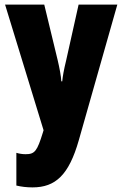

<svg xmlns="http://www.w3.org/2000/svg" viewBox="-20 -573 531 833"><path d="M2 -553 169 -8 166 2C141 83 131 96 91 96C78 96 64 94 51 90V232C72 237 95 240 121 240C221 240 279 186 322 35L489 -553H321L267 -311C257 -270 252 -242 250 -220H246C245 -243 238 -279 230 -313L172 -553Z"/></svg>

Font: Noto Sans Hebrew ExtraCondensed Black
Style: Regular
Weight: 900
Width: 2
Designer: Monotype Design Team
Foundry: Monotype Imaging Inc.
Version: Version 2.004